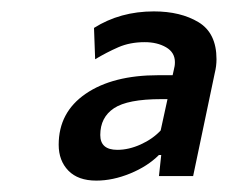

<svg xmlns="http://www.w3.org/2000/svg" viewBox="-20 -678 404 337"><path d="M259 -369 263 -406H259Q239 -386 208.5 -373.5Q178 -361 149 -361Q117 -361 100 -378.5Q83 -396 83 -424Q83 -481 130.5 -513.5Q178 -546 258 -546H283L285 -555Q286 -559 286.5 -562Q287 -565 287 -569Q287 -586 271.5 -595Q256 -604 234 -604Q208 -604 187.5 -595Q167 -586 147 -574L145 -629Q191 -658 250 -658Q297 -658 328.5 -639Q360 -620 360 -574Q360 -562 357 -550L319 -369ZM186 -415Q206 -415 227 -424.5Q248 -434 262 -449L274 -504H263Q204 -504 180 -488Q156 -472 156 -441Q156 -415 186 -415Z"/></svg>

Font: Quattrocento Sans
Style: Bold Italic
Weight: 700
Designer: Pablo Impallari
Foundry: Pablo Impallari, Igino Marini, Brenda Gallo
Version: Version 2.000